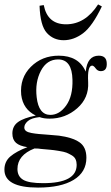

<svg xmlns="http://www.w3.org/2000/svg" viewBox="-31 -665 503 869"><path d="M148 -639 167 -642Q184 -555 268 -555Q355 -555 413 -645L430 -636Q387 -546 345 -514.5Q303 -483 257 -483Q211 -483 181 -516Q151 -549 148 -639ZM452 -381Q455 -343 425 -343Q411 -343 402 -355.5Q393 -368 386 -368Q364 -368 368 -293Q372 -222 318.5 -175Q265 -128 193 -128Q167 -128 148 -135Q111 -131 95 -117Q79 -103 79 -88Q79 -78 87 -72Q95 -66 111.5 -63Q128 -60 145 -58.5Q162 -57 189.5 -55Q217 -53 236 -51Q296 -43 328 -21.5Q360 0 360 49Q360 114 302.5 149Q245 184 141 184Q-11 184 -11 103Q-11 66 16 43Q43 20 93 1Q58 -4 41.5 -18.5Q25 -33 25 -61Q25 -94 50.5 -112.5Q76 -131 131 -142Q73 -170 65 -236Q58 -312 108.5 -362.5Q159 -413 235 -413Q325 -413 357 -341Q364 -413 416 -413Q450 -413 452 -381ZM197 -145Q238 -145 268.5 -187.5Q299 -230 297 -304Q295 -396 232 -396Q181 -396 154 -344.5Q127 -293 135 -225Q144 -145 197 -145ZM154 9Q145 7 125 7Q48 37 48 100Q48 133 73.5 148.5Q99 164 164 164Q316 164 316 81Q316 67 311 56Q306 45 293 37.5Q280 30 270 26Q260 22 235.5 18Q211 14 198.5 13Q186 12 154 9Z"/></svg>

Font: HK Venetian
Style: Italic
Weight: 400
Italic angle: -12°
Version: Version 1.000;PS 001.000;hotconv 1.0.88;makeotf.lib2.5.64775